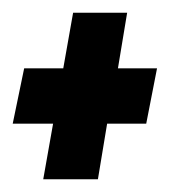

<svg xmlns="http://www.w3.org/2000/svg" viewBox="-29 -391 274 302"><path d="M39 -109 54.5 -196.5H-9L9 -283.5H70.5L86 -371H171L156.5 -283.5H218L201 -196.5H139.5L125 -109Z"/></svg>

Font: Anybody UltraCondensed Regular
Style: Bold Italic
Weight: 700
Width: 1
Italic angle: -10°
Designer: Tyler Finck
Foundry: Etcetera Type Company
Version: Version 1.010; ttfautohint (v1.8.3) -l 8 -r 50 -G 200 -x 14 